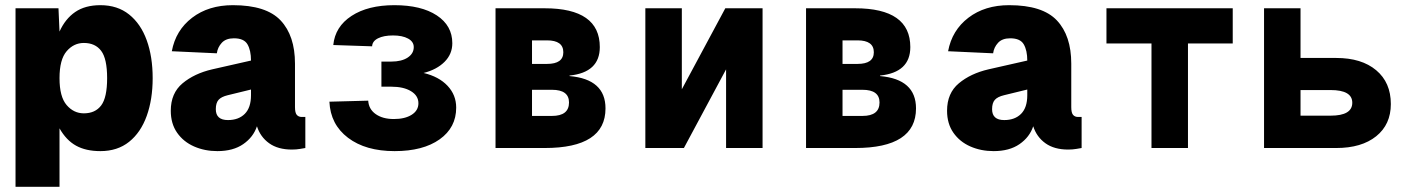

<svg xmlns="http://www.w3.org/2000/svg" viewBox="-20 -572 5440 742"><path d="M40 150V-540H206L210 -450Q232 -499 270.5 -525.5Q309 -552 368 -552Q434 -552 479 -516Q524 -480 547 -416.5Q570 -353 570 -270Q570 -188 547 -124Q524 -60 479 -24Q434 12 368 12Q312 12 274 -9Q236 -30 210 -76V150ZM304 -134Q348 -134 371 -164.5Q394 -195 394 -270Q394 -345 371 -375.5Q348 -406 304 -406Q265 -406 237.5 -374Q210 -342 210 -270Q210 -198 237.5 -166Q265 -134 304 -134Z M820 12Q771 12 730 -6Q689 -24 664.5 -59Q640 -94 640 -144Q640 -212 685.5 -250Q731 -288 800 -304L950 -338Q950 -377 936.5 -400.5Q923 -424 884 -424Q853 -424 837 -406.5Q821 -389 818 -366L644 -374Q659 -455 722.5 -503.5Q786 -552 880 -552Q1009 -552 1064.5 -493Q1120 -434 1120 -326V-158Q1120 -136 1127 -128Q1134 -120 1146 -120H1160V0Q1154 1 1139.5 3.5Q1125 6 1108 6Q1054 6 1020 -18.5Q986 -43 973 -84Q959 -42 920 -15Q881 12 820 12ZM861 -108Q902 -108 926 -132Q950 -156 950 -204V-226L860 -204Q835 -198 824.5 -186Q814 -174 814 -150Q814 -108 861 -108Z M1505 12Q1393 12 1325 -39.5Q1257 -91 1253 -179L1403 -183Q1405 -150 1432 -131Q1459 -112 1502 -112Q1545 -112 1571 -128.5Q1597 -145 1597 -173Q1597 -202 1568.5 -219.5Q1540 -237 1492 -237H1454V-334H1492Q1532 -334 1555.5 -349.5Q1579 -365 1579 -390Q1579 -411 1557 -423Q1535 -435 1499 -435Q1463 -435 1441 -424Q1419 -413 1418 -393L1268 -398Q1275 -469 1338.5 -510.5Q1402 -552 1504 -552Q1608 -552 1668 -512.5Q1728 -473 1728 -405Q1728 -363 1698 -333Q1668 -303 1617 -290Q1676 -276 1709.5 -240.5Q1743 -205 1743 -156Q1743 -79 1679 -33.5Q1615 12 1505 12Z M1895 0V-540H2085Q2298 -540 2298 -390Q2298 -292 2181 -280V-278Q2320 -266 2320 -153Q2320 0 2085 0ZM2036 -325H2094Q2157 -325 2157 -370Q2157 -416 2094 -416H2036ZM2036 -124H2113Q2179 -124 2179 -176Q2179 -225 2113 -225H2036Z M2474 0V-540H2615V-227L2783 -540H2927V0H2786V-304L2623 0Z M3095 0V-540H3285Q3498 -540 3498 -390Q3498 -292 3381 -280V-278Q3520 -266 3520 -153Q3520 0 3285 0ZM3236 -325H3294Q3357 -325 3357 -370Q3357 -416 3294 -416H3236ZM3236 -124H3313Q3379 -124 3379 -176Q3379 -225 3313 -225H3236Z M3820 12Q3771 12 3730 -6Q3689 -24 3664.5 -59Q3640 -94 3640 -144Q3640 -212 3685.5 -250Q3731 -288 3800 -304L3950 -338Q3950 -377 3936.5 -400.5Q3923 -424 3884 -424Q3853 -424 3837 -406.5Q3821 -389 3818 -366L3644 -374Q3659 -455 3722.5 -503.5Q3786 -552 3880 -552Q4009 -552 4064.5 -493Q4120 -434 4120 -326V-158Q4120 -136 4127 -128Q4134 -120 4146 -120H4160V0Q4154 1 4139.5 3.5Q4125 6 4108 6Q4054 6 4020 -18.5Q3986 -43 3973 -84Q3959 -42 3920 -15Q3881 12 3820 12ZM3861 -108Q3902 -108 3926 -132Q3950 -156 3950 -204V-226L3860 -204Q3835 -198 3824.5 -186Q3814 -174 3814 -150Q3814 -108 3861 -108Z M4430 0V-404H4256V-540H4744V-404H4571V0Z M4865 0V-540H5006V-348H5144Q5242 -348 5298.5 -300.5Q5355 -253 5355 -170Q5355 -91 5298.5 -45.5Q5242 0 5144 0ZM5006 -125H5122Q5206 -125 5206 -175Q5206 -224 5122 -224H5006Z"/></svg>

Font: Geist Mono UltraBlack
Style: Regular
Weight: 900
Monospace: yes
Designer: Basement.studio, Andrés Briganti, Mateo Zaragoza
Foundry: Basement.studio, Vercel, Andrés Briganti, Guido Ferreyra, Mateo Zaragoza
Version: Version 1.400; ttfautohint (v1.8.4.7-5d5b)